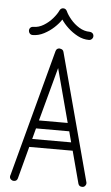

<svg xmlns="http://www.w3.org/2000/svg" viewBox="-58 -900 544 938"><g transform="rotate(5 213.5 -430.5)"><path d="M400 -25Q401 -22 401 -20Q401 -12 395.5 -6Q390 0 382 0Q366 0 362 -14L320 -172H107L65 -14Q61 0 46 0Q38 0 32 -5.5Q26 -11 26 -19Q26 -24 28 -28L194 -649Q198 -664 213 -664Q216 -664 217 -663Q230 -661 233 -649ZM143 -305H284L214 -568ZM118 -212H309L295 -265H132ZM196 -849Q202 -861 214 -861Q226 -861 232 -849Q240 -831 258 -809.5Q276 -788 300.5 -773Q325 -758 352 -758Q360 -758 366 -752.5Q372 -747 372 -738Q372 -730 366 -724Q360 -718 352 -718Q323 -718 296.5 -732Q270 -746 248.5 -766Q227 -786 214 -806Q201 -786 179.5 -766Q158 -746 131 -732Q104 -718 76 -718Q67 -718 61.5 -724Q56 -730 56 -738Q56 -747 61.5 -752.5Q67 -758 76 -758Q102 -758 126.5 -773Q151 -788 169.5 -809.5Q188 -831 196 -849Z"/></g></svg>

Font: Libertine Sup Light
Style: Regular
Weight: 300
Designer: Bastien Sozeau
Foundry: NBR — Bastien Sozeau
Version: Version 2.003; ttfautohint (v1.8.4.7-5d5b);gftools[0.9.33]